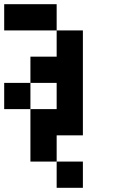

<svg xmlns="http://www.w3.org/2000/svg" viewBox="-20 -645 540 915"><path d="M0 -125V-250H125V-125ZM0 -500V-625H250V-500ZM125 -250V-375H250V-500H375V0H250V125H125V-125H250V-250ZM250 125H375V250H250Z"/></svg>

Font: GalmuriMono7 Regular
Style: Regular
Weight: 400
Designer: Lee Minseo (quiple)
Version: Version 2.399;hotconv 1.1.1;makeotfexe 2.6.0 DEVELOPMENT